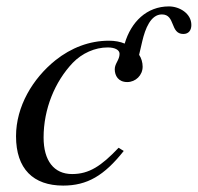

<svg xmlns="http://www.w3.org/2000/svg" viewBox="-20 -568 617 599"><path d="M350 -107C296 -50 258 -25 205 -25C148 -25 116 -67 116 -139C116 -228 151 -313 207 -372C236 -402 276 -420 316 -420C339 -420 353 -412 353 -400C353 -381 338 -370 338 -352C338 -332 349 -312 377 -312C403 -312 425 -333 425 -360C425 -373 421 -387 414 -397L424 -440C433 -478 450 -523 485 -523C528 -523 510 -462 552 -462C569 -462 577 -474 577 -490C577 -526 540 -548 507 -548C438 -548 389 -500 369 -432C355 -438 338 -441 320 -441C259 -441 202 -419 153 -380C82 -323 30 -236 30 -143C30 -41 84 11 177 11C252 11 305 -20 366 -97Z"/></svg>

Font: XITS
Style: Italic
Weight: 400
Italic angle: -16.33°
Designer: MicroPress Inc., with final additions and corrections provided by Coen Hoffman, Elsevier (retired)
Version: Version 1.107